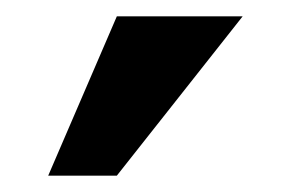

<svg xmlns="http://www.w3.org/2000/svg" viewBox="-20 -812 348 235"><path d="M123 -597H39L123 -792H277Z"/></svg>

Font: Repo
Style: DemiBold
Weight: 600
Designer: Stefan Peev
Foundry: Context Ltd
Version: Version 001.000